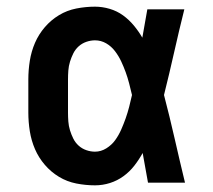

<svg xmlns="http://www.w3.org/2000/svg" viewBox="-20 -548 640 576"><path d="M265 8Q237 8 209 2.5Q181 -3 157 -17.5Q133 -32 114.5 -53.5Q96 -75 85 -100.5Q74 -126 69.5 -154Q65 -182 65 -210V-310Q65 -338 69.5 -366Q74 -394 85 -419.5Q96 -445 114.5 -466.5Q133 -488 157 -502.5Q181 -517 209 -522.5Q237 -528 265 -528Q287 -528 309 -521.5Q331 -515 349 -502Q367 -489 381.5 -471.5Q396 -454 407 -435Q411 -456 414.5 -477.5Q418 -499 422 -520H533Q517 -456 502.5 -391.5Q488 -327 472 -263Q489 -198 504 -132Q519 -66 535 0H424Q420 -22 416 -44.5Q412 -67 408 -89Q397 -69 383 -51Q369 -33 350.5 -19.5Q332 -6 310 1Q288 8 265 8ZM265 -93Q283 -93 299 -103Q315 -113 325.5 -127.5Q336 -142 343.5 -159Q351 -176 357 -193Q363 -210 367.5 -227.5Q372 -245 376 -263Q372 -280 367.5 -297.5Q363 -315 357 -331.5Q351 -348 343.5 -364Q336 -380 325 -394.5Q314 -409 298.5 -418Q283 -427 265 -427Q252 -427 239 -422.5Q226 -418 216 -409Q206 -400 200 -388Q194 -376 190 -363Q186 -350 185 -336.5Q184 -323 184 -310V-210Q184 -197 185 -183.5Q186 -170 190 -157Q194 -144 200 -132Q206 -120 216 -111Q226 -102 239 -97.5Q252 -93 265 -93Z"/></svg>

Font: Iosevka SS04 Extended
Style: Bold
Weight: 700
Width: 7
Monospace: yes
Designer: Belleve Invis
Foundry: Belleve Invis
Version: Version 19.0.0; ttfautohint (v1.8.4)